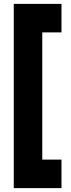

<svg xmlns="http://www.w3.org/2000/svg" viewBox="-20 -770 368 990"><path d="M51 200V-750H297V-603H198V53H297V200ZM123.5 124H229H123.5V-678H229H123.5Z"/></svg>

Font: Tourney Thin Black
Style: Regular
Weight: 900
Version: Version 1.015